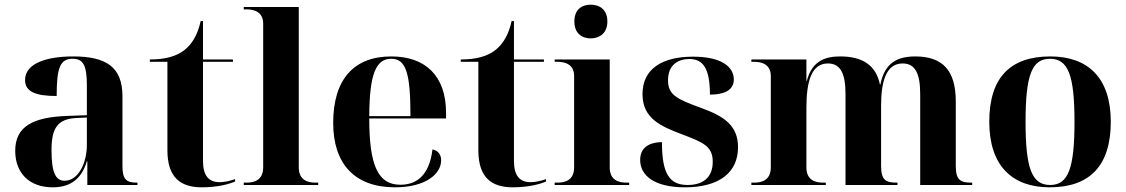

<svg xmlns="http://www.w3.org/2000/svg" viewBox="-20 -790 4811 820"><path d="M205 10C269 10 325 -15 351 -101H353V0H567V-10H563C518 -10 503 -26 503 -81V-379C503 -504 433 -549 293 -549C180 -549 87 -520 87 -448C87 -398 133 -380 222 -380C222 -501 237 -539 290 -539C335 -539 351 -512 351 -425V-298L269 -295C119 -290 45 -249 45 -146C45 -51 105 10 205 10ZM256 -18C218 -18 200 -52 200 -149C200 -243 226 -282 306 -286L351 -288V-171C351 -93 314 -18 256 -18Z M842 10C912 10 963 -5 984 -15V-25C958 -16 936 -12 918 -12C871 -12 847 -40 847 -103V-526H975V-536H847V-700H837C825 -645 803 -605 770 -578C734 -549 685 -536 620 -536V-526H695V-148C695 -31 752 10 842 10Z M1021 0H1339V-10H1327C1298 -10 1256 -18 1256 -75V-760H1021V-750H1033C1061 -750 1104 -742 1104 -689V-75C1104 -18 1062 -10 1033 -10H1021Z M1667 10C1799 10 1864 -48 1864 -105C1864 -127 1854 -146 1827 -152C1814 -42 1760 -1 1690 -1C1595 -1 1557 -82 1557 -284H1885V-308C1885 -467 1796 -549 1651 -549C1493 -549 1403 -453 1403 -265C1403 -91 1494 10 1667 10ZM1733 -294H1557C1558 -475 1586 -539 1651 -539C1715 -539 1733 -475 1733 -294Z M2170 10C2240 10 2291 -5 2312 -15V-25C2286 -16 2264 -12 2246 -12C2199 -12 2175 -40 2175 -103V-526H2303V-536H2175V-700H2165C2153 -645 2131 -605 2098 -578C2062 -549 2013 -536 1948 -536V-526H2023V-148C2023 -31 2080 10 2170 10Z M2503 -626C2541 -626 2574 -649 2574 -698C2574 -749 2541 -770 2503 -770C2464 -770 2433 -749 2433 -698C2433 -649 2464 -626 2503 -626ZM2349 0H2667V-10H2655C2626 -10 2584 -18 2584 -75V-536H2349V-526H2361C2389 -526 2432 -518 2432 -465V-75C2432 -18 2390 -10 2361 -10H2349Z M2905 10C3054 10 3132 -55 3132 -161C3132 -254 3072 -293 2980 -327C2873 -366 2833 -383 2833 -447C2833 -518 2882 -538 2924 -538C2982 -538 3012 -499 3012 -386C3085 -386 3114 -412 3114 -451C3114 -502 3065 -548 2940 -548C2808 -548 2724 -496 2724 -388C2724 -285 2801 -251 2891 -217C2983 -182 3024 -166 3024 -99C3024 -31 2981 0 2917 0C2840 0 2807 -46 2807 -183C2772 -183 2714 -172 2714 -107C2714 -40 2775 10 2905 10Z M3189 0H3507V-10H3495C3466 -10 3424 -18 3424 -75V-329C3424 -441 3445 -519 3516 -519C3570 -519 3591 -475 3591 -389V0H3813V-10H3810C3765 -10 3743 -19 3743 -81V-339C3743 -441 3764 -519 3835 -519C3889 -519 3910 -475 3910 -389V0H4132V-10H4129C4084 -10 4062 -19 4062 -81V-356C4062 -491 4005 -549 3888 -549C3794 -549 3755 -504 3740 -429H3738C3722 -509 3666 -549 3569 -549C3510 -549 3449 -534 3426 -445H3424V-536H3189V-526H3201C3229 -526 3272 -518 3272 -465V-75C3272 -18 3230 -10 3201 -10H3189Z M4463 10C4634 10 4724 -82 4724 -270C4724 -458 4626 -549 4466 -549C4294 -549 4205 -458 4205 -270C4205 -82 4303 10 4463 10ZM4465 0C4387 0 4360 -70 4360 -270C4360 -469 4387 -539 4464 -539C4542 -539 4569 -469 4569 -270C4569 -70 4542 0 4465 0Z"/></svg>

Font: Noto Serif Display
Style: Bold
Weight: 700
Designer: Monotype Design Team
Foundry: Monotype Imaging Inc.
Version: Version 2.009